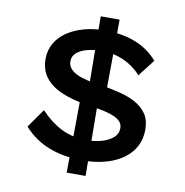

<svg xmlns="http://www.w3.org/2000/svg" viewBox="-93 -872 1012 1051"><g transform="rotate(10 413.0 -346.5)"><path d="M421 10Q317 10 234.5 -21.5Q152 -53 92 -120L165 -224Q222 -164 284 -133.5Q346 -103 425 -103Q468 -103 506.5 -114Q545 -125 569.5 -146Q594 -167 594 -199Q594 -221 580.5 -235.5Q567 -250 544.5 -259.5Q522 -269 495 -275.5Q468 -282 442 -285.5Q416 -289 395 -293Q310 -306 249.5 -332Q189 -358 157 -400Q125 -442 125 -503Q125 -551 147.5 -590Q170 -629 210.5 -656Q251 -683 304 -697.5Q357 -712 419 -712Q517 -712 591 -682Q665 -652 713 -595L641 -502Q601 -547 545 -572.5Q489 -598 419 -598Q373 -598 337.5 -588Q302 -578 281.5 -559.5Q261 -541 261 -514Q261 -490 275 -473.5Q289 -457 313 -445.5Q337 -434 370 -426.5Q403 -419 442 -414Q500 -405 552.5 -392Q605 -379 645 -357Q685 -335 707.5 -301Q730 -267 730 -216Q730 -146 691.5 -95.5Q653 -45 583 -17.5Q513 10 421 10ZM347 91 351 -367 448 -334 452 91ZM483 -334 386 -367 382 -784H487Z"/></g></svg>

Font: Lexend Mega Medium
Style: Regular
Weight: 500
Version: Version 1.007